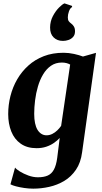

<svg xmlns="http://www.w3.org/2000/svg" viewBox="-20 -876 609 1148"><path d="M471 34Q463 96.5 434.2 138.8Q405.5 181 364 205.8Q322.5 230.5 274.5 241.2Q226.5 252 179 252Q152.5 252 125.2 248Q98 244 76 238.2Q54 232.5 42.5 226L70 126Q77.5 136 99.2 149.5Q121 163 149.8 173.5Q178.5 184 207 184Q241.5 184 265 173.8Q288.5 163.5 302.2 138.2Q316 113 322 68.5L337 -51Q322 -35 301.8 -21Q281.5 -7 255.8 1.5Q230 10 199 10Q142 10 104 -16.8Q66 -43.5 47.5 -89.8Q29 -136 29 -194Q29 -249 42.5 -302.2Q56 -355.5 83 -402Q110 -448.5 149.8 -484.2Q189.5 -520 242 -540.2Q294.5 -560.5 360 -560.5Q391 -560.5 422.8 -553.5Q454.5 -546.5 476 -538L554 -560ZM399.5 -490Q390 -495.5 377.2 -498.8Q364.5 -502 350 -502Q312.5 -502 284.8 -482.8Q257 -463.5 237.8 -431.2Q218.5 -399 206.8 -359Q195 -319 189.8 -276.5Q184.5 -234 184.5 -195.5Q184.5 -164 189.5 -140Q194.5 -116 204.2 -100Q214 -84 227.8 -75.5Q241.5 -67 258 -67Q276 -67 292.5 -75.2Q309 -83.5 322.5 -96.5Q336 -109.5 345.5 -123.5ZM355 -631.5Q322 -631.5 300.5 -652.5Q279 -673.5 279.5 -712Q280 -749 296.2 -779.8Q312.5 -810.5 332.8 -830.8Q353 -851 365 -855.5H366.5L410 -841L411.5 -834Q399.5 -828 392.5 -808.8Q385.5 -789.5 385.5 -772Q385.5 -756.5 391.5 -748.8Q397.5 -741 406 -735Q414.5 -729 421.5 -718Q428.5 -707 428.5 -689Q428.5 -667.5 416.8 -654.8Q405 -642 388.8 -636.8Q372.5 -631.5 358 -631.5Z"/></svg>

Font: Merriweather 36pt ExtraBold
Style: Italic
Weight: 800
Italic angle: -7.8°
Version: Version 2.101